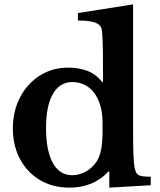

<svg xmlns="http://www.w3.org/2000/svg" viewBox="-20 -850 734 880"><path d="M298 10Q222 10 163.5 -24.5Q105 -59 72 -120.5Q39 -182 39 -261Q39 -341 72 -404Q105 -467 162.5 -503.5Q220 -540 292 -540Q342 -540 381 -525Q420 -510 448 -474H452V-559Q452 -618 450.5 -660.5Q449 -703 446 -716Q442 -737 416 -746.5Q390 -756 337 -756V-790L590 -830V-258Q590 -184 591.5 -143Q593 -102 597 -81Q602 -55 615 -47.5Q628 -40 671 -40V-1L481 10V-64H477Q408 10 298 10ZM450 -248V-287Q450 -365 418 -415Q400 -444 372 -459Q344 -474 312 -474Q254 -474 222.5 -419.5Q191 -365 191 -263Q191 -160 222 -103.5Q253 -47 311 -47Q344 -47 374 -64Q404 -81 423 -110Q437 -132 443.5 -164.5Q450 -197 450 -248Z"/></svg>

Font: Libre Baskerville
Style: Bold
Weight: 700
Designer: Pablo Impallari, Rodrigo Fuenzalida
Foundry: Pablo Impallari, Rodrigo Fuenzalida
Version: Version 1.051; ttfautohint (v1.8.4.7-5d5b)